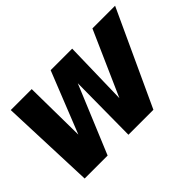

<svg xmlns="http://www.w3.org/2000/svg" viewBox="-92 -721 946 946"><g transform="rotate(-45 381.0 -248.0)"><path d="M54 0 35 -496H181L185 -175L313 -496H463L455 -159L604 -496H762L533 0H359L362 -356L214 0Z"/></g></svg>

Font: Atkinson Hyperlegible
Style: Bold Italic
Weight: 700
Italic angle: -12°
Designer: Elliott Scott, Megan Eiswerth, Linus Boman, Theodore Petrosky
Foundry: Braille Institute
Version: Version 1.006; ttfautohint (v1.8.3)